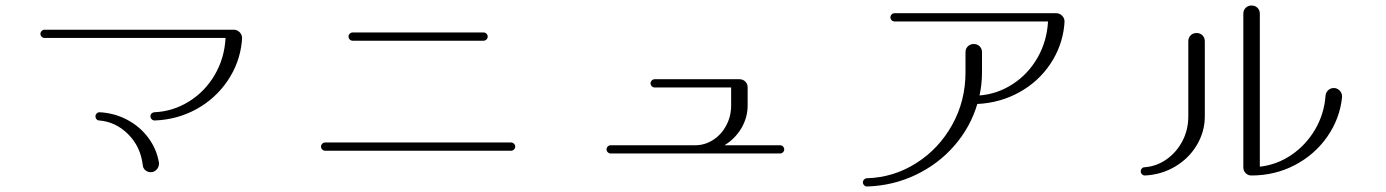

<svg xmlns="http://www.w3.org/2000/svg" viewBox="-20 -703 5040 698"><path d="M527 -280Q527 -287 531.5 -291Q536 -295 542 -295Q609 -298 667 -334Q725 -370 760.5 -430.5Q796 -491 800 -565H142Q136 -565 131.5 -569.5Q127 -574 127 -580Q127 -586 131.5 -590.5Q136 -595 142 -595H830Q842 -595 851 -586Q860 -577 860 -565L859 -550Q851 -474 807.5 -409.5Q764 -345 694.5 -306.5Q625 -268 542 -265Q536 -265 531.5 -269.5Q527 -274 527 -280ZM499 -103Q491 -170 446 -215Q401 -260 341 -265Q335 -265 331 -269.5Q327 -274 327 -280Q327 -286 331.5 -290.5Q336 -295 342 -295Q397 -292 443.5 -267Q490 -242 520 -201Q550 -160 558 -111V-108Q558 -96 549.5 -86.5Q541 -77 528 -77Q517 -77 508.5 -84Q500 -91 499 -103Z M1147 -170Q1147 -176 1151.5 -180.5Q1156 -185 1162 -185H1838Q1844 -185 1848.5 -180.5Q1853 -176 1853 -170Q1853 -164 1848.5 -159.5Q1844 -155 1838 -155H1162Q1156 -155 1151.5 -159.5Q1147 -164 1147 -170ZM1247 -570Q1247 -576 1251.5 -580.5Q1256 -585 1262 -585H1738Q1744 -585 1748.5 -580.5Q1753 -576 1753 -570Q1753 -564 1748.5 -559.5Q1744 -555 1738 -555H1262Q1256 -555 1251.5 -559.5Q1247 -564 1247 -570Z M2185 -160Q2185 -166 2189.5 -170.5Q2194 -175 2200 -175H2508Q2542 -175 2572 -194Q2602 -213 2620 -246.5Q2638 -280 2638 -320V-385H2360Q2354 -385 2349.5 -389.5Q2345 -394 2345 -400Q2345 -406 2349.5 -410.5Q2354 -415 2360 -415H2668Q2681 -415 2689.5 -406.5Q2698 -398 2698 -385V-320Q2698 -276 2675.5 -237.5Q2653 -199 2614 -175H2816Q2822 -175 2826.5 -170.5Q2831 -166 2831 -160Q2831 -154 2826.5 -149.5Q2822 -145 2816 -145H2200Q2194 -145 2189.5 -149.5Q2185 -154 2185 -160Z M3117 -40Q3117 -46 3121.5 -50.5Q3126 -55 3132 -55Q3229 -58 3311 -110Q3393 -162 3441.5 -249Q3490 -336 3490 -440V-513Q3490 -526 3498.5 -534.5Q3507 -543 3520 -543Q3533 -543 3541.5 -534.5Q3550 -526 3550 -513V-440Q3550 -397 3541 -356Q3606 -361 3662 -397.5Q3718 -434 3752 -493.5Q3786 -553 3790 -625H3232Q3226 -625 3221.5 -629.5Q3217 -634 3217 -640Q3217 -646 3221.5 -650.5Q3226 -655 3232 -655H3820Q3832 -655 3841 -646Q3850 -637 3850 -625L3849 -610Q3841 -534 3798 -470Q3755 -406 3685.5 -367.5Q3616 -329 3533 -325Q3508 -241 3450 -174Q3392 -107 3309.5 -67.5Q3227 -28 3132 -25Q3126 -25 3121.5 -29.5Q3117 -34 3117 -40Z M4500 -95V-653Q4500 -666 4508.5 -674.5Q4517 -683 4530 -683Q4543 -683 4551.5 -674.5Q4560 -666 4560 -653V-97Q4622 -104 4674.5 -139.5Q4727 -175 4760.5 -231.5Q4794 -288 4799 -356Q4800 -367 4808.5 -375Q4817 -383 4829 -383Q4841 -383 4850 -374Q4859 -365 4859 -352V-350Q4851 -272 4805.5 -206.5Q4760 -141 4687.5 -103Q4615 -65 4529 -65Q4517 -65 4508.5 -73.5Q4500 -82 4500 -95ZM4127 -80Q4127 -86 4131 -90.5Q4135 -95 4141 -95Q4184 -98 4220.5 -123.5Q4257 -149 4278.5 -190Q4300 -231 4300 -280V-553Q4300 -566 4308.5 -574.5Q4317 -583 4330 -583Q4343 -583 4351.5 -574.5Q4360 -566 4360 -553V-280Q4360 -225 4331.5 -176.5Q4303 -128 4253 -98Q4203 -68 4142 -65Q4136 -65 4131.5 -69.5Q4127 -74 4127 -80Z"/></svg>

Font: GL-CurulMinamoto Light
Style: Regular
Weight: 300
Designer: Eunice (kana); Ryoko NISHIZUKA 西塚涼子 (ideographs); Frank Grießhammer (Latin, Greek & Cyrillic); Wenlong ZHANG
Foundry: Gutenberg Labo; Adobe
Version: Version 1.002